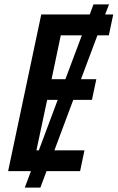

<svg xmlns="http://www.w3.org/2000/svg" viewBox="-20 -780 536 875"><path d="M424 -619 349 -419H419L399 -325H314L228 -95H365L345 0H192L164 75H93L121 0H17L168 -714H389L406 -760H477L459 -714H496L476 -619ZM353 -619H257L215 -419H278ZM243 -325H195L146 -95H157Z"/></svg>

Font: Noto Sans UI NarrowMedium
Style: Italic
Weight: 500
Width: 4
Italic angle: -12°
Designer: Monotype Design Team
Foundry: Monotype Imaging Inc.
Version: Version 1.001